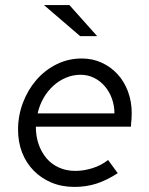

<svg xmlns="http://www.w3.org/2000/svg" viewBox="-20 -726 585 755"><path d="M51 0ZM443 -45Q398 -16 358 -3.5Q318 9 273 9Q223 9 182.5 -8Q142 -25 112.5 -55Q83 -85 67 -126Q51 -167 51 -216Q51 -271 70 -321.5Q89 -372 122.5 -411Q156 -450 202 -473Q248 -496 302 -496Q344 -496 380 -479.5Q416 -463 442.5 -434Q469 -405 483.5 -365.5Q498 -326 498 -281Q498 -274 497.5 -267.5Q497 -261 497 -255Q496 -248 495.5 -241.5Q495 -235 495 -228H121Q121 -190 132 -158.5Q143 -127 163 -103.5Q183 -80 212 -67Q241 -54 276 -54Q310 -54 344.5 -65Q379 -76 405 -97Q415 -84 424 -71Q433 -58 443 -45ZM297 -432Q267 -432 239.5 -420.5Q212 -409 189.5 -388.5Q167 -368 151 -340Q135 -312 128 -280H430Q430 -311 420 -338.5Q410 -366 392 -387Q374 -408 349.5 -420Q325 -432 297 -432ZM253 -706 362 -584H295L153 -706Z"/></svg>

Font: Rosa Sans Light
Style: Italic
Weight: 300
Italic angle: -12°
Designer: Pentagram / MCKL
Foundry: Pentagram / MCKL
Version: Version 1.005;September 16, 2019;FontCreator 11.5.0.2425 64-